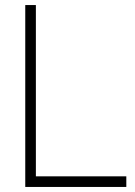

<svg xmlns="http://www.w3.org/2000/svg" viewBox="-20 -740 535 760"><path d="M80 0V-720H122V-42H480V0Z"/></svg>

Font: Vela Sans GX ExtLt
Style: Regular
Weight: 200
Designer: Principal design: Mikhail Sharanda - project Manrope.
Design modification: Ravid Balaliev
Foundry: Mikhail Sharanda
Version: Version 1.001